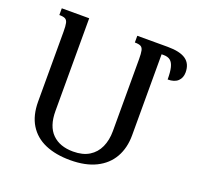

<svg xmlns="http://www.w3.org/2000/svg" viewBox="-126 -849 1019 994"><g transform="rotate(20 383.0 -352.0)"><path d="M466 -714H617V-221Q617 -151 587.5 -99Q558 -47 500.5 -18.5Q443 10 359 10Q279 10 221 -15Q163 -40 131.5 -91Q100 -142 100 -219V-603Q100 -635 96.5 -650.5Q93 -666 82.5 -671.5Q72 -677 50 -677V-714H201V-203Q201 -120 242.5 -78.5Q284 -37 358 -37Q411 -37 446 -58.5Q481 -80 498.5 -118.5Q516 -157 516 -207V-603Q516 -635 512.5 -650.5Q509 -666 498.5 -671.5Q488 -677 466 -677ZM629 -667H583V-714H634Q701 -714 733.5 -691.5Q766 -669 766 -621Q766 -591 747 -573Q728 -555 691 -555Q691 -596 685 -620.5Q679 -645 665.5 -656Q652 -667 629 -667Z"/></g></svg>

Font: Noto Serif Armenian
Style: Regular
Weight: 400
Designer: Monotype Design Team
Foundry: Monotype Imaging Inc.
Version: Version 2.007